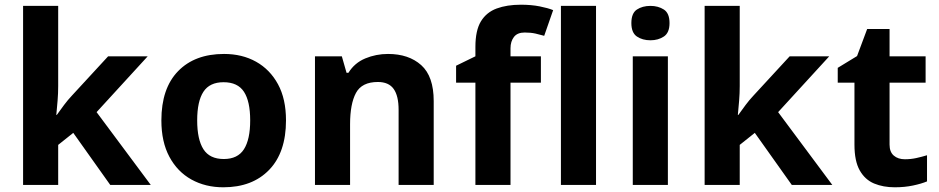

<svg xmlns="http://www.w3.org/2000/svg" viewBox="-20 -785 3987 815"><path d="M227 -420Q227 -389 224.5 -358.5Q222 -328 219 -297H221Q236 -318 252 -339.5Q268 -361 286 -380L439 -546H607L390 -309L620 0H448L291 -221L227 -170V0H78V-760H227Z M1194 -274Q1194 -138 1122.5 -64Q1051 10 928 10Q852 10 792.5 -23Q733 -56 699 -119.5Q665 -183 665 -274Q665 -410 736 -483Q807 -556 931 -556Q1008 -556 1067 -523Q1126 -490 1160 -427.5Q1194 -365 1194 -274ZM817 -274Q817 -193 843.5 -151.5Q870 -110 930 -110Q989 -110 1015.5 -151.5Q1042 -193 1042 -274Q1042 -355 1015.5 -395.5Q989 -436 929 -436Q870 -436 843.5 -395.5Q817 -355 817 -274Z M1627 -556Q1715 -556 1768 -508.5Q1821 -461 1821 -356V0H1672V-319Q1672 -378 1651 -407.5Q1630 -437 1584 -437Q1516 -437 1491 -390.5Q1466 -344 1466 -257V0H1317V-546H1431L1451 -476H1459Q1485 -518 1530.5 -537Q1576 -556 1627 -556Z M2276 -434H2147V0H1998V-434H1916V-506L1998 -546V-586Q1998 -656 2021.5 -694.5Q2045 -733 2088.5 -749Q2132 -765 2191 -765Q2235 -765 2270.5 -758Q2306 -751 2328 -742L2290 -633Q2273 -638 2253 -642.5Q2233 -647 2207 -647Q2176 -647 2161.5 -628Q2147 -609 2147 -580V-546H2276Z M2510 0H2361V-760H2510Z M2741 -760Q2774 -760 2798 -744.5Q2822 -729 2822 -687Q2822 -646 2798 -630Q2774 -614 2741 -614Q2707 -614 2683.5 -630Q2660 -646 2660 -687Q2660 -729 2683.5 -744.5Q2707 -760 2741 -760ZM2815 -546V0H2666V-546Z M3120 -420Q3120 -389 3117.5 -358.5Q3115 -328 3112 -297H3114Q3129 -318 3145 -339.5Q3161 -361 3179 -380L3332 -546H3500L3283 -309L3513 0H3341L3184 -221L3120 -170V0H2971V-760H3120Z M3821 -109Q3846 -109 3869 -114Q3892 -119 3915 -126V-15Q3891 -5 3855.5 2.5Q3820 10 3778 10Q3729 10 3690.5 -6Q3652 -22 3629.5 -61.5Q3607 -101 3607 -171V-434H3536V-497L3618 -547L3661 -662H3756V-546H3909V-434H3756V-171Q3756 -140 3774 -124.5Q3792 -109 3821 -109Z"/></svg>

Font: Noto Sans Myanmar
Style: Bold
Weight: 700
Designer: Monotype Design Team
Foundry: Monotype Imaging Inc.
Version: Version 2.107; ttfautohint (v1.8.4.7-5d5b)